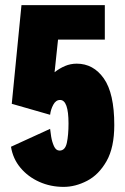

<svg xmlns="http://www.w3.org/2000/svg" viewBox="-20 -720 490 751"><path d="M229 11Q177.5 11 133.5 -8.8Q89.5 -28.5 60 -63.8Q30.5 -99 23 -146L176 -216Q177 -205.5 180.2 -185.2Q183.5 -165 191.2 -148Q199 -131 213 -131Q235 -131 241.5 -161.5Q248 -192 248 -237Q248 -329 215 -329Q198.5 -329 188.5 -310.5Q178.5 -292 176 -271L26 -314L64 -700H390V-565H207L193.5 -437.5Q212.5 -452.5 234.2 -461.8Q256 -471 280 -471Q345.5 -471 386.2 -413Q427 -355 427 -231Q427 -143 396.8 -89.8Q366.5 -36.5 320.8 -12.8Q275 11 229 11Z"/></svg>

Font: Trispace Condensed ExtraBold
Style: Regular
Weight: 800
Width: 3
Designer: Tyler Finck
Foundry: Etcetera Type Company
Version: Version 1.210; ttfautohint (v1.8.3)